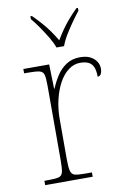

<svg xmlns="http://www.w3.org/2000/svg" viewBox="-87 -819 578 871"><g transform="rotate(-10 202.5 -383.0)"><path d="M49 0V-20H71Q101 -20 115.5 -24Q130 -28 134 -44.5Q138 -61 138 -98V-442Q138 -477 134 -492.5Q130 -508 114 -512Q98 -516 61 -516H43V-536H162L165 -424H167Q179 -453 196.5 -480.5Q214 -508 241 -526Q268 -544 306 -544Q344 -544 367 -524.5Q390 -505 390 -476Q390 -463 385 -453Q380 -443 369 -443Q369 -472 361.5 -488.5Q354 -505 339 -512Q324 -519 301 -519Q272 -519 247 -500Q222 -481 204 -448Q186 -415 176 -372.5Q166 -330 166 -284V-98Q166 -61 170.5 -44.5Q175 -28 189 -24Q203 -20 233 -20H268V0ZM208 -606Q200 -629 184 -655.5Q168 -682 150 -708Q132 -734 116 -753V-766H123Q148 -741 165.5 -721Q183 -701 197 -681Q211 -661 226 -636Q241 -661 255 -681Q269 -701 286 -721Q303 -741 328 -766H335V-753Q320 -734 301.5 -708Q283 -682 267 -655.5Q251 -629 243 -606Z"/></g></svg>

Font: Noto Serif Lao Thin
Style: Regular
Weight: 250
Designer: Monotype Design Team
Foundry: Monotype Imaging Inc.
Version: Version 2.003